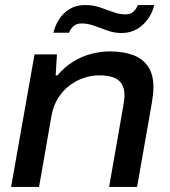

<svg xmlns="http://www.w3.org/2000/svg" viewBox="-20 -742 676 762"><path d="M24 0 117 -526H206L201 -443H208Q237 -477 271.5 -498Q306 -519 343 -528.5Q380 -538 415 -538Q469 -538 508 -523.5Q547 -509 568 -477.5Q589 -446 589 -395Q589 -381 587 -364.5Q585 -348 582 -330L524 0H413L469 -320Q471 -332 472.5 -342.5Q474 -353 474 -362Q474 -394 461.5 -411.5Q449 -429 426.5 -436Q404 -443 375 -443Q343 -443 312 -432.5Q281 -422 255 -402Q229 -382 210.5 -352.5Q192 -323 185 -286L135 0ZM192 -612Q198 -639 214 -664.5Q230 -690 256 -706Q282 -722 318 -722Q349 -722 376 -713Q403 -704 428 -694.5Q453 -685 479 -685Q498 -685 509.5 -695.5Q521 -706 527 -722H592Q586 -694 568.5 -668.5Q551 -643 524.5 -627Q498 -611 462 -611Q434 -611 407 -620.5Q380 -630 354.5 -639.5Q329 -649 304 -649Q284 -649 272 -638.5Q260 -628 254 -612Z"/></svg>

Font: Archivo SemiExpanded Medium
Style: Italic
Weight: 500
Width: 6
Italic angle: -10°
Designer: Hector Gatti
Foundry: Omnibus-Type
Version: Version 2.001